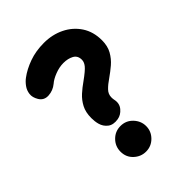

<svg xmlns="http://www.w3.org/2000/svg" viewBox="-225 -853 1018 1018"><g transform="rotate(-45 284.5 -343.5)"><path d="M55.7 -551.3Q40 -577.6 43 -601.3Q45.9 -625 59.8 -644Q73.7 -663.1 90.3 -675.3Q126.5 -702.6 177 -720.7Q227.5 -738.8 288.1 -738.8Q351.1 -738.8 402.8 -713.4Q454.6 -688 485.4 -641.4Q516.1 -594.7 516.1 -530.8Q516.1 -487.8 498.8 -456.8Q481.4 -425.8 455.1 -403.3Q428.7 -380.9 401.9 -362.3Q373 -342.8 355 -324.2Q336.9 -305.7 336.9 -281.2Q336.9 -272 338.4 -263.7Q346.7 -228.5 326.4 -204.3Q306.2 -180.2 278.8 -175.8Q241.7 -169.9 219.5 -187Q197.3 -204.1 189.9 -231.9Q184.1 -253.4 184.1 -278.8Q184.1 -322.3 200 -352.5Q215.8 -382.8 240.7 -405.3Q265.6 -427.7 292.5 -446.3Q339.4 -480 353.5 -497.6Q367.7 -515.1 367.7 -533.2Q367.7 -564 343.8 -577.1Q319.8 -590.3 286.1 -590.3Q254.9 -590.3 222.2 -577.6Q189.5 -564.9 171.4 -548.8Q143.6 -525.9 108.4 -523.9Q73.2 -522 55.7 -551.3ZM359.9 -43.5Q359.9 -4.4 331.8 23.9Q303.7 52.2 263.7 52.2Q225.6 52.2 196.5 25.1Q167.5 -2 167.5 -43.5Q167.5 -83.5 195.6 -111.8Q223.6 -140.1 263.7 -140.1Q304.7 -140.1 332.3 -110.8Q359.9 -81.5 359.9 -43.5Z"/></g></svg>

Font: Mikhak-DS1-FD ExtraBold
Style: Regular
Weight: 800
Designer: Amin Abedi
Version: Version 3.2